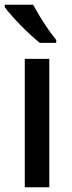

<svg xmlns="http://www.w3.org/2000/svg" viewBox="-29 -786 302 806"><path d="M178 0H75V-539H178ZM110 -766Q122 -744 138.5 -716.5Q155 -689 173.5 -663Q192 -637 207 -618V-606H138Q122 -619 100.5 -638.5Q79 -658 58 -679.5Q37 -701 19 -721.5Q1 -742 -9 -756V-766Z"/></svg>

Font: Noto Sans Hebrew SemiCondensed Medium
Style: Regular
Weight: 500
Width: 4
Designer: Monotype Design Team
Foundry: Monotype Imaging Inc.
Version: Version 2.003